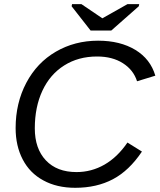

<svg xmlns="http://www.w3.org/2000/svg" viewBox="-20 -894 768 924"><path d="M593.3 -208 663.1 -164.6Q601.6 -72.8 523.4 -31.5Q445.3 9.8 341.8 9.8Q253.4 9.8 188.5 -25.9Q123.5 -61 89.4 -126.5Q55.2 -191.9 55.2 -277.8Q55.2 -397.9 106.4 -495.1Q157.7 -592.3 248.8 -645.3Q339.8 -698.2 452.1 -698.2Q558.1 -698.2 631.1 -654.1Q704.1 -609.9 727.5 -529.8L639.6 -502.9Q622.1 -557.6 571.5 -589.8Q521 -622.1 447.3 -622.1Q356.9 -622.1 289.1 -579.1Q220.7 -536.1 184.1 -457.5Q147.5 -378.9 147.5 -276.4Q147.5 -178.7 200.7 -122.3Q253.9 -65.9 348.1 -65.9Q420.4 -65.9 482.9 -101.8Q545.4 -137.7 593.3 -208ZM647.9 -863.8 515.6 -747.1H416L324.7 -863.8L326.7 -874H372.1L472.2 -806.2H473.1L593.3 -874H649.9Z"/></svg>

Font: Arimo
Style: Italic
Weight: 400
Italic angle: -12°
Designer: Steve Matteson
Foundry: Monotype Imaging Inc.
Version: Version 1.33